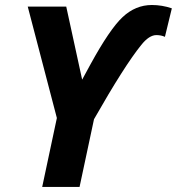

<svg xmlns="http://www.w3.org/2000/svg" viewBox="-20 -740 700 760"><path d="M305.2 -424.8 242.2 -713.9H89.8L205.1 -272.9L147 0H294.9L352.1 -268.1C432.5 -409.3 494.8 -507.3 539.1 -562C559.9 -588.1 579.9 -601.1 599.1 -601.1C611.5 -601.1 622.7 -598.8 632.8 -594.2L660.2 -707C634.4 -715.8 608.1 -720.2 581.1 -720.2C538.1 -720.2 499.6 -704.3 465.6 -672.6C431.6 -640.9 389 -578.3 337.9 -484.9Z"/></svg>

Font: OpenSans
Style: Bold Italic
Weight: 700
Italic angle: -12°
Foundry: Ascender Corporation
Version: Version 1.10; ttfautohint (v1.2) -l 8 -r 50 -G 200 -x 14 -D 